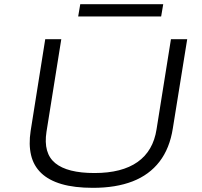

<svg xmlns="http://www.w3.org/2000/svg" viewBox="-20 -893 969 921"><path d="M426 8Q337 8 275.5 -10Q214 -28 177.5 -63Q141 -98 129 -149Q117 -200 127 -265L197 -705H274L203 -261Q187 -158 245 -110.5Q303 -63 433 -63Q565 -63 640 -116Q715 -169 731 -273L800 -705H878L809 -277Q794 -181 745 -117.5Q696 -54 616 -23Q536 8 426 8ZM355 -814 365 -873H763L753 -814Z"/></svg>

Font: Nunito Sans 7pt Expanded Light
Style: Italic
Weight: 300
Width: 7
Italic angle: -9°
Designer: Vernon Adams
Foundry: Vernon Adams
Version: Version 3.101;gftools[0.9.27]